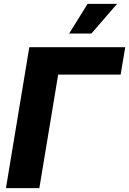

<svg xmlns="http://www.w3.org/2000/svg" viewBox="-20 -971 666 991"><path d="M626.5 -727.5 602.5 -585.9H280.3L183.1 0H10.7L131.3 -727.5ZM336.9 -797.9 432.1 -951.2H584.5L451.7 -797.9Z"/></svg>

Font: Inter 16pt ExtraBold
Style: Italic
Weight: 800
Italic angle: -9.3988°
Version: Version 4.001;git-66647c0bb